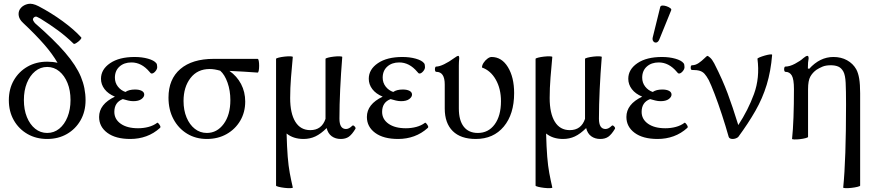

<svg xmlns="http://www.w3.org/2000/svg" viewBox="-20 -728 4642 1021"><path d="M231 11Q172 11 126 -15.5Q80 -42 53.5 -88.5Q27 -135 27 -195Q27 -255 53.5 -301Q80 -347 126 -373.5Q172 -400 231 -400Q261 -400 286 -394Q259 -441 214.5 -492Q170 -543 103 -606Q81 -626 79 -648.5Q77 -671 92 -687Q106 -702 129 -707Q152 -712 185 -695Q252 -660 313 -615.5Q374 -571 412 -529Q415 -525 406 -515.5Q397 -506 385.5 -499Q374 -492 371 -496Q332 -534 289.5 -565.5Q247 -597 195 -629Q185 -635 176.5 -638.5Q168 -642 160 -635Q152 -627 157 -618Q162 -609 167 -604Q268 -516 326.5 -448Q385 -380 410 -320Q435 -260 435 -195Q435 -135 408.5 -88.5Q382 -42 336 -15.5Q290 11 231 11ZM231 -21Q267 -21 295 -43.5Q323 -66 339 -106Q355 -146 355 -196Q355 -247 339 -286.5Q323 -326 295 -349Q267 -372 231 -372Q195 -372 167 -349Q139 -326 123 -286.5Q107 -247 107 -196Q107 -145 123 -105.5Q139 -66 167 -43.5Q195 -21 231 -21Z M673 11Q595 11 551 -21.5Q507 -54 507 -106Q507 -174 591 -214Q555 -229 536 -254Q517 -279 517 -309Q517 -359 565.5 -392Q614 -425 696 -425Q735 -425 767 -416Q799 -407 811 -392Q816 -386 816 -371Q816 -360 806 -348.5Q796 -337 787 -337Q781 -337 775 -346Q733 -396 679 -396Q640 -396 615.5 -374Q591 -352 591 -315Q591 -288 607 -267.5Q623 -247 647 -239Q666 -252 698 -252Q720 -252 733.5 -245Q747 -238 747 -225Q747 -212 732 -201Q717 -190 689 -190Q675 -190 661 -193.5Q647 -197 633 -201Q588 -184 588 -133Q588 -94 622 -70Q656 -46 714 -46Q743 -46 769.5 -53Q796 -60 816 -75Q818 -77 823 -71.5Q828 -66 831.5 -59Q835 -52 831 -48Q798 -18 758 -3.5Q718 11 673 11Z M1080 11Q1021 11 975 -17Q929 -45 902.5 -94.5Q876 -144 876 -209Q876 -307 939 -361Q1002 -415 1117 -415H1350Q1354 -415 1356 -404Q1358 -393 1358 -378.5Q1358 -364 1356 -353Q1354 -342 1350 -342Q1312 -345 1276 -347Q1240 -349 1200 -351Q1240 -323 1262 -281Q1284 -239 1284 -188Q1284 -131 1257.5 -86Q1231 -41 1185 -15Q1139 11 1080 11ZM1080 -21Q1134 -21 1169.5 -69Q1205 -117 1205 -196Q1205 -246 1190 -288.5Q1175 -331 1151 -352Q1120 -361 1095 -361Q1030 -361 993 -313Q956 -265 956 -191Q956 -142 972 -103.5Q988 -65 1016 -43Q1044 -21 1080 -21Z M1537 269Q1538 272 1524.5 272.5Q1511 273 1493.5 271Q1476 269 1462 265.5Q1448 262 1448 259V-415Q1448 -418 1461.5 -421.5Q1475 -425 1493 -427Q1511 -429 1524 -428.5Q1537 -428 1537 -425Q1532 -373 1527.5 -316Q1523 -259 1523 -207Q1523 -125 1550.5 -80.5Q1578 -36 1630 -36Q1691 -36 1711 -96V-415Q1711 -418 1724.5 -421.5Q1738 -425 1755.5 -427Q1773 -429 1786.5 -428.5Q1800 -428 1800 -425Q1793 -338 1789 -253.5Q1785 -169 1785 -97Q1785 -42 1820 -42Q1836 -42 1853 -59Q1858 -64 1865.5 -56Q1873 -48 1870 -43Q1852 -13 1835 -1Q1818 11 1792 11Q1764 11 1744 -3.5Q1724 -18 1717 -47Q1686 -16 1657 -2.5Q1628 11 1594 11Q1540 11 1504 -18Q1506 56 1510 105.5Q1514 155 1521 192.5Q1528 230 1537 269Z M2097 11Q2019 11 1975 -21.5Q1931 -54 1931 -106Q1931 -174 2015 -214Q1979 -229 1960 -254Q1941 -279 1941 -309Q1941 -359 1989.5 -392Q2038 -425 2120 -425Q2159 -425 2191 -416Q2223 -407 2235 -392Q2240 -386 2240 -371Q2240 -360 2230 -348.5Q2220 -337 2211 -337Q2205 -337 2199 -346Q2157 -396 2103 -396Q2064 -396 2039.5 -374Q2015 -352 2015 -315Q2015 -288 2031 -267.5Q2047 -247 2071 -239Q2090 -252 2122 -252Q2144 -252 2157.5 -245Q2171 -238 2171 -225Q2171 -212 2156 -201Q2141 -190 2113 -190Q2099 -190 2085 -193.5Q2071 -197 2057 -201Q2012 -184 2012 -133Q2012 -94 2046 -70Q2080 -46 2138 -46Q2167 -46 2193.5 -53Q2220 -60 2240 -75Q2242 -77 2247 -71.5Q2252 -66 2255.5 -59Q2259 -52 2255 -48Q2222 -18 2182 -3.5Q2142 11 2097 11Z M2510 11Q2430 11 2387.5 -31Q2345 -73 2345 -151V-279Q2345 -346 2300 -346Q2295 -346 2293.5 -353Q2292 -360 2293.5 -367Q2295 -374 2300 -374Q2316 -374 2342 -386.5Q2368 -399 2395 -419Q2411 -431 2417 -431Q2422 -431 2422 -417Q2420 -399 2420 -380Q2420 -361 2420 -342V-151Q2420 -88 2446 -54.5Q2472 -21 2521 -21Q2577 -21 2610.5 -66.5Q2644 -112 2644 -190Q2644 -256 2616.5 -304.5Q2589 -353 2543 -369Q2543 -381 2551.5 -394Q2560 -407 2572 -416Q2584 -425 2594 -425Q2648 -425 2681 -371Q2714 -317 2714 -233Q2714 -121 2659 -55Q2604 11 2510 11Z M2917 269Q2918 272 2904.5 272.5Q2891 273 2873.5 271Q2856 269 2842 265.5Q2828 262 2828 259V-415Q2828 -418 2841.5 -421.5Q2855 -425 2873 -427Q2891 -429 2904 -428.5Q2917 -428 2917 -425Q2912 -373 2907.5 -316Q2903 -259 2903 -207Q2903 -125 2930.5 -80.5Q2958 -36 3010 -36Q3071 -36 3091 -96V-415Q3091 -418 3104.5 -421.5Q3118 -425 3135.5 -427Q3153 -429 3166.5 -428.5Q3180 -428 3180 -425Q3173 -338 3169 -253.5Q3165 -169 3165 -97Q3165 -42 3200 -42Q3216 -42 3233 -59Q3238 -64 3245.5 -56Q3253 -48 3250 -43Q3232 -13 3215 -1Q3198 11 3172 11Q3144 11 3124 -3.5Q3104 -18 3097 -47Q3066 -16 3037 -2.5Q3008 11 2974 11Q2920 11 2884 -18Q2886 56 2890 105.5Q2894 155 2901 192.5Q2908 230 2917 269Z M3477 11Q3399 11 3355 -21.5Q3311 -54 3311 -106Q3311 -174 3395 -214Q3359 -229 3340 -254Q3321 -279 3321 -309Q3321 -359 3369.5 -392Q3418 -425 3500 -425Q3539 -425 3571 -416Q3603 -407 3615 -392Q3620 -386 3620 -371Q3620 -360 3610 -348.5Q3600 -337 3591 -337Q3585 -337 3579 -346Q3537 -396 3483 -396Q3444 -396 3419.5 -374Q3395 -352 3395 -315Q3395 -288 3411 -267.5Q3427 -247 3451 -239Q3470 -252 3502 -252Q3524 -252 3537.5 -245Q3551 -238 3551 -225Q3551 -212 3536 -201Q3521 -190 3493 -190Q3479 -190 3465 -193.5Q3451 -197 3437 -201Q3392 -184 3392 -133Q3392 -94 3426 -70Q3460 -46 3518 -46Q3547 -46 3573.5 -53Q3600 -60 3620 -75Q3622 -77 3627 -71.5Q3632 -66 3635.5 -59Q3639 -52 3635 -48Q3602 -18 3562 -3.5Q3522 11 3477 11ZM3486 -518Q3480 -504 3470.5 -502Q3461 -500 3454.5 -508Q3448 -516 3451 -529L3491 -691Q3493 -698 3502.5 -698.5Q3512 -699 3524 -695Q3536 -691 3544 -685Q3552 -679 3549 -673Z M3876 11Q3869 11 3863 8.5Q3857 6 3855 0Q3839 -57 3819 -118Q3799 -179 3780 -228.5Q3761 -278 3749 -302Q3737 -324 3726.5 -335.5Q3716 -347 3701 -351.5Q3686 -356 3660 -356Q3653 -356 3653 -368.5Q3653 -381 3660 -381Q3678 -381 3695 -392.5Q3712 -404 3726 -418Q3739 -431 3742 -431Q3745 -431 3756 -421.5Q3767 -412 3778 -391Q3802 -344 3819 -305.5Q3836 -267 3849.5 -231Q3863 -195 3876.5 -154.5Q3890 -114 3906 -63Q3958 -142 3989.5 -228Q4021 -314 4008 -415Q4007 -418 4019 -423Q4031 -428 4046.5 -432.5Q4062 -437 4074 -438.5Q4086 -440 4086 -436Q4079 -349 4057 -277Q4035 -205 3997 -138.5Q3959 -72 3906 0Q3901 5 3892.5 8Q3884 11 3876 11Z M4464 269Q4479 120 4479 -173Q4479 -247 4477 -287.5Q4475 -328 4465 -347Q4454 -367 4437.5 -374Q4421 -381 4398 -381Q4371 -381 4353.5 -373.5Q4336 -366 4322 -357Q4301 -342 4289 -320.5Q4277 -299 4277 -254V0Q4277 3 4264 6.5Q4251 10 4234 12Q4217 14 4204 13.5Q4191 13 4192 10Q4197 -36 4199.5 -104Q4202 -172 4202 -254Q4202 -307 4190.5 -326.5Q4179 -346 4157 -346Q4152 -346 4150.5 -353Q4149 -360 4150.5 -367Q4152 -374 4157 -374Q4179 -374 4207.5 -389Q4236 -404 4252 -419Q4266 -431 4274 -431Q4280 -431 4280 -417Q4278 -406 4277 -395Q4276 -384 4276 -364L4283 -362Q4340 -425 4412 -425Q4453 -425 4484.5 -407.5Q4516 -390 4533 -360Q4544 -340 4549 -309.5Q4554 -279 4554 -232V259Q4554 262 4540 265.5Q4526 269 4508 271Q4490 273 4476.5 272.5Q4463 272 4464 269Z"/></svg>

Font: Junicode SmExp
Style: Regular
Weight: 400
Width: 6
Designer: Peter S. Baker
Version: Version 2.205; ttfautohint (v1.8.4)